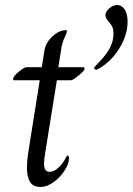

<svg xmlns="http://www.w3.org/2000/svg" viewBox="-20 -733 527 763"><path d="M87 -66Q87 -92 91.5 -121.5Q96 -151 97 -157L138 -414H37Q32 -414 32 -419Q32 -429 54 -447.5Q76 -466 86 -466H146L156 -528Q160 -561 187 -587Q214 -613 241 -613Q246 -613 246 -608Q246 -604 237 -584.5Q228 -565 224 -543L212 -466H310Q316 -466 316 -460Q316 -452 292.5 -433Q269 -414 262 -414H206L165 -159Q164 -152 159.5 -125Q155 -98 155 -83Q155 -50 177 -50Q193 -50 211 -65.5Q229 -81 243 -109Q244 -111 245.5 -113Q247 -115 249 -115Q254 -115 254 -102Q254 -82 236.5 -55Q219 -28 192.5 -9Q166 10 141 10Q111 10 99 -10.5Q87 -31 87 -66ZM354 -463Q354 -466 367 -479Q400 -512 415.5 -540.5Q431 -569 431 -598Q431 -617 426 -627Q421 -637 411 -648Q399 -662 399 -672Q399 -687 414.5 -700Q430 -713 446 -713Q463 -713 475 -696Q487 -679 487 -647Q487 -596 456.5 -544.5Q426 -493 379 -464Q366 -456 363 -456Q359 -456 356.5 -458Q354 -460 354 -463Z"/></svg>

Font: Charm
Style: Regular
Weight: 400
Designer: Katatrad Aksorn Co.,Ltd.
Foundry: Cadson Demak Co.,Ltd.
Version: Version 1.001